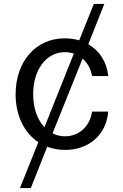

<svg xmlns="http://www.w3.org/2000/svg" viewBox="-20 -748 624 972"><path d="M508 -728H455L381 -544C358 -550 334 -554 308 -554C159 -554 59 -434 59 -271C59 -164 102 -76 174 -28L81 204H136L219 -5C247 5 277 11 309 11C431 11 518 -66 528 -183H446C435 -107 379 -58 309 -58C286 -58 265 -63 246 -73L398 -451C423 -430 440 -399 446 -363H528C521 -435 483 -492 427 -524ZM148 -271C148 -398 216 -484 309 -484C325 -484 340 -481 354 -477L205 -104C169 -142 148 -201 148 -271Z"/></svg>

Font: Wafeq
Style: Regular
Weight: 400
Designer: Rasmus Andersson & Azza Alameddine
Foundry: Google & TypeTogether
Version: Version 3.000;FEAKit 1.0